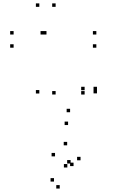

<svg xmlns="http://www.w3.org/2000/svg" viewBox="-20 -704 660 1114"><path d="M375 21.5V1.5H355V21.5ZM542.7 -162.2V-182.2H522.7V-162.2ZM542.7 -180.5V-200.5H522.7V-180.5ZM471 -180.5V-200.5H451V-180.5ZM471 -155.5V-175.5H451V-155.5ZM386.7 -52.8V-72.8H366.7V-52.8ZM302.8 -155.7V-175.7H282.8V-155.7ZM302.8 -664.3V-684.3H282.8V-664.3ZM208.2 -664.3V-684.3H188.2V-664.3ZM208.2 -161.5V-181.5H188.2V-161.5ZM235.2 -503.7V-523.7H215.2V-503.7ZM59 -503.7V-523.7H39V-503.7ZM59 -427.2V-447.2H39V-427.2ZM539 -427.2V-447.2H519V-427.2ZM539 -503.7V-523.7H519V-503.7ZM249.7 -503.7V-523.7H229.7V-503.7ZM406.7 259.7V239.7H386.7V259.7ZM389.7 244.7V224.7H369.7V244.7ZM293.3 349.5V329.5H273.3V349.5ZM326.5 390V370H306.5V390ZM447.3 226V206H427.3V226ZM369.7 139.2V119.2H349.7V139.2ZM299.3 203.3V183.3H279.3V203.3ZM370.7 267.8V247.8H350.7V267.8Z"/></svg>

Font: Monaspace Neon Dots Var
Style: Regular
Weight: 400
Designer: Riley Cran and the Lettermatic Team
Version: Version 1.100 (Monaspace Neon Dots)